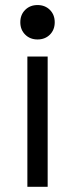

<svg xmlns="http://www.w3.org/2000/svg" viewBox="-20 -522 290 742"><path d="M85.8 200V-303.5H164.2V200ZM191.5 -435.9Q191.5 -406.8 172.8 -388.1Q154 -369.5 125.1 -369.5Q96.2 -369.5 77.4 -388.2Q58.5 -406.9 58.5 -436.1Q58.5 -465.2 77.4 -483.9Q96.2 -502.5 125.1 -502.5Q154 -502.5 172.8 -483.8Q191.5 -465.1 191.5 -435.9Z"/></svg>

Font: Space 7353
Style: Regular
Weight: 400
Designer: Christine Claussen + Ruben Lyon  (Space 7353)
Version: Version 1.000;FEAKit 1.0